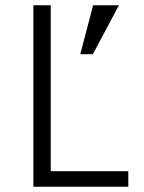

<svg xmlns="http://www.w3.org/2000/svg" viewBox="-20 -710 547 730"><path d="M106.9 0V-689.9H172.9V-59.1H467.8V0ZM285.2 -503.9 334 -689.9H432.1L333 -503.9Z"/></svg>

Font: Acari Sans Light
Style: Regular
Weight: 300
Designer: Alfredo Marco Pradil and Stefan Peev
Foundry: Hanken Design Co.
Version: Version 1.045;January 11, 2019;FontCreator 11.5.0.2425 64-bi